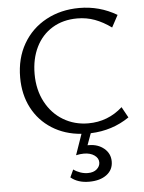

<svg xmlns="http://www.w3.org/2000/svg" viewBox="-61 -715 775 1032"><g transform="rotate(-5 326.5 -199.5)"><path d="M406 -667Q515 -667 608 -612L573 -547Q529 -579 484.5 -595.5Q440 -612 390 -612Q313 -612 255.5 -577Q198 -542 167 -479Q136 -416 136 -334Q136 -249 171 -183Q206 -117 266.5 -81Q327 -45 401 -45Q507 -45 586 -116L618 -58Q526 5 409 9L386 72H393Q442 72 475 99.5Q508 127 508 170Q508 215 472.5 241.5Q437 268 378 268Q317 268 279 236L298 195Q314 207 334.5 214Q355 221 375 221Q406 221 423.5 205.5Q441 190 441 169Q441 146 419 130.5Q397 115 362 115Q343 115 320 120L359 8Q269 1 200.5 -42.5Q132 -86 94.5 -158Q57 -230 57 -322Q57 -425 102 -503Q147 -581 226.5 -624Q306 -667 406 -667Z"/></g></svg>

Font: LXGW Bright TC
Style: Regular
Weight: 400
Designer: Christian Thalmann (Catharsis Fonts)
Foundry: LXGW / Christian Thalmann (Catharsis Fonts) / Fontworks Inc.
Version: Version 5.501